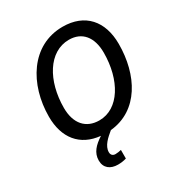

<svg xmlns="http://www.w3.org/2000/svg" viewBox="-216 -870 1156 1238"><g transform="rotate(-30 362.0 -250.5)"><path d="M300 224C322 224 344 221 363 215V151C350 154 335 157 320 157C301 157 288 146 288 125C288 78 332 40 371 8C586 -13 693 -218 693 -448C693 -618 600 -725 434 -725C199 -725 68 -505 68 -266C68 -109 149 -6 297 8C243 43 205 81 205 139C205 195 244 224 300 224ZM339 -83C240 -83 180 -150 180 -267C180 -468 277 -632 427 -632C524 -632 581 -564 581 -448C581 -245 485 -83 339 -83Z"/></g></svg>

Font: Noto Sans Medium
Style: Italic
Weight: 500
Italic angle: -12°
Designer: Monotype Design Team
Foundry: Monotype Imaging Inc.
Version: Version 2.013